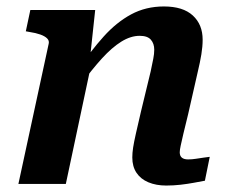

<svg xmlns="http://www.w3.org/2000/svg" viewBox="-20 -570 715 595"><path d="M37 0H184L266 -386L259 -390L275 -539H74L60 -473L71 -471Q91 -468 105 -463Q119 -458 126 -451Q133 -444 131 -435ZM563 -216 593 -348Q600 -377 604 -401.5Q608 -426 608 -447Q608 -494 577.5 -522Q547 -550 488 -550Q432 -550 386.5 -525.5Q341 -501 301 -456.5Q261 -412 222 -354L230 -307Q265 -355 296 -389Q327 -423 356 -441Q385 -459 413 -459Q437 -459 447.5 -447Q458 -435 458 -416Q458 -403 455 -388Q452 -373 447 -349L417 -225Q407 -182 401 -155.5Q395 -129 392.5 -112.5Q390 -96 390 -82Q390 -54 403 -34.5Q416 -15 440 -5Q464 5 495 5Q518 5 539.5 2.5Q561 0 580 -3.5Q599 -7 615 -10L630 -84Q622 -83 611 -81.5Q600 -80 587.5 -78Q575 -76 563 -76Q550 -76 543.5 -81.5Q537 -87 537 -98Q537 -105 540 -119Q543 -133 548.5 -156.5Q554 -180 563 -216Z"/></svg>

Font: Roboto Serif SemiBold
Style: Italic
Weight: 600
Italic angle: -10°
Version: Version 1.007